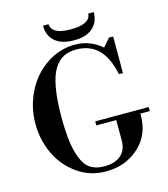

<svg xmlns="http://www.w3.org/2000/svg" viewBox="-133 -1028 1003 1144"><g transform="rotate(-15 368.5 -456.0)"><path d="M393 -268V-293H723V-268H665V-259Q665 -136 582 -62Q499 12 381 12Q281 12 203 -43.5Q125 -99 85 -185.5Q45 -272 45 -370Q45 -474 90 -564.5Q135 -655 216 -710.5Q297 -766 394 -766Q486 -766 558 -704L602 -754H627V-528H602Q561 -736 394 -736Q349 -736 316.5 -720Q284 -704 258 -664.5Q232 -625 218.5 -550Q205 -475 205 -365Q205 -230 226.5 -152.5Q248 -75 284 -47.5Q320 -20 378 -20Q443 -20 479.5 -51.5Q516 -83 516 -140V-268ZM240 -924H274Q278 -860 395 -860Q515 -860 519 -924H553Q553 -864 513.5 -828Q474 -792 397 -792Q321 -792 280.5 -827Q240 -862 240 -924Z"/></g></svg>

Font: Libre Bodoni
Style: Regular
Weight: 400
Designer: Pablo Impallari, Rodrigo Fuenzalida
Foundry: Pablo Impallari, Rodrigo Fuenzalida
Version: Version 1.001